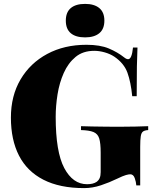

<svg xmlns="http://www.w3.org/2000/svg" viewBox="-20 -952 796 986"><path d="M424 -722Q494 -722 539 -703Q584 -684 618 -657Q629 -648 638 -648Q657 -648 663 -708H686Q684 -668 683 -610.5Q682 -553 682 -458H659Q652 -530 634.5 -578.5Q617 -627 567 -661Q546 -675 518 -683Q490 -691 464 -691Q406 -691 368 -659.5Q330 -628 307.5 -577.5Q285 -527 275.5 -467.5Q266 -408 266 -352Q266 -172 310 -89Q354 -6 427 -6Q443 -6 455 -9Q467 -12 476 -18Q487 -26 492 -38Q497 -50 497 -68V-168Q497 -217 489.5 -241Q482 -265 460 -274Q438 -283 396 -284V-304Q419 -303 452 -302.5Q485 -302 521 -301.5Q557 -301 587 -301Q635 -301 675.5 -302Q716 -303 741 -304V-284Q724 -283 715 -277Q706 -271 703 -253Q700 -235 700 -198V0H680Q679 -17 672 -37Q665 -57 649 -57Q641 -57 626.5 -53Q612 -49 581 -34Q542 -15 498.5 -0.5Q455 14 412 14Q287 14 203 -29Q119 -72 77.5 -153Q36 -234 36 -348Q36 -460 85.5 -544Q135 -628 222.5 -675Q310 -722 424 -722ZM417 -932Q464 -932 490 -910.5Q516 -889 516 -846Q516 -803 490 -781.5Q464 -760 417 -760Q369 -760 343.5 -781.5Q318 -803 318 -846Q318 -889 343.5 -910.5Q369 -932 417 -932Z"/></svg>

Font: Playfair Display Black
Style: Regular
Weight: 900
Designer: Claus Eggers Sørensen
Foundry: Claus Eggers Sørensen
Version: Version 1.203